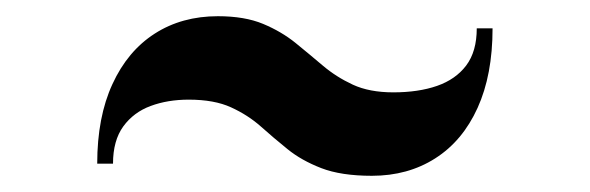

<svg xmlns="http://www.w3.org/2000/svg" viewBox="-20 -545 728 237"><path d="M439 -328Q401 -328 376.5 -337.5Q352 -347 334.8 -361Q317.5 -375 301.8 -389Q286 -403 265.2 -412.5Q244.5 -422 213 -422Q187 -422 166 -414.2Q145 -406.5 132.2 -389Q119.5 -371.5 119.5 -343H100Q100 -400.5 118.8 -441.2Q137.5 -482 171 -503.5Q204.5 -525 249 -525Q282 -525 304.8 -515.5Q327.5 -506 344.8 -492Q362 -478 378.5 -464Q395 -450 415.5 -440.5Q436 -431 465.5 -431Q496.5 -431 519.5 -439Q542.5 -447 555.5 -464.2Q568.5 -481.5 568.5 -510H588Q588 -452.5 569.5 -411.8Q551 -371 517.2 -349.5Q483.5 -328 439 -328Z"/></svg>

Font: Bodoni Moda 11pt
Style: Bold
Weight: 700
Designer: Owen Earl
Foundry: indestructible type
Version: Version 2.004